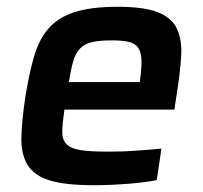

<svg xmlns="http://www.w3.org/2000/svg" viewBox="-20 -538 597 566"><path d="M256 8Q173 8 127 -6Q81 -20 61.5 -51.5Q42 -83 43 -132.5Q44 -182 55 -254Q66 -322 80.5 -372Q95 -422 123.5 -454.5Q152 -487 200.5 -502.5Q249 -518 327 -518Q404 -518 445 -502Q486 -486 501.5 -453.5Q517 -421 514 -371.5Q511 -322 500 -254L494 -215H170Q164 -175 163.5 -151Q163 -127 175.5 -113.5Q188 -100 217 -95.5Q246 -91 299 -91Q315 -91 335 -91.5Q355 -92 376 -93.5Q397 -95 417.5 -96.5Q438 -98 456 -100L442 -7Q407 0 355 4Q303 8 256 8ZM392 -296Q398 -337 397 -361.5Q396 -386 386.5 -398.5Q377 -411 358 -415Q339 -419 310 -419Q274 -419 252 -414Q230 -409 216.5 -395.5Q203 -382 196 -358Q189 -334 183 -296Z"/></svg>

Font: Azeri Sans SemiBold
Style: Italic
Weight: 600
Designer: Hector Gatti & Omnibus-Type (original fonts) / Cristiano Sobral (main changes and remastering)
Foundry: Omnibus-Type
Version: Version 0.07;August 21, 2020;FontCreator 13.0.0.2681 64-bit;